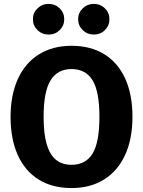

<svg xmlns="http://www.w3.org/2000/svg" viewBox="-20 -944 731 981"><path d="M345.4 -710Q442.6 -710 512.3 -667.3Q582 -624.6 619.4 -543.1Q656.8 -461.6 656.8 -347Q656.8 -234.4 619.4 -152.6Q582 -70.8 512 -27Q442 16.8 345.4 16.8Q248.2 16.8 178.5 -26Q108.8 -68.8 71.4 -150.6Q34 -232.4 34 -346.6Q34 -458.8 71.4 -540.7Q108.8 -622.6 179 -666.3Q249.2 -710 345.4 -710ZM345.4 -591.2Q274 -591.2 238.4 -533.7Q202.8 -476.2 202.8 -346.6Q202.8 -259.2 219.1 -205.5Q235.4 -151.8 266.8 -126.9Q298.2 -102 345.4 -102Q417.8 -102 452.9 -159.2Q488 -216.4 488 -347Q488 -476.6 452.8 -533.9Q417.6 -591.2 345.4 -591.2ZM459 -924Q493 -924 516.1 -901.2Q539.2 -878.4 539.2 -846Q539.2 -813 516.1 -790.2Q493 -767.4 459 -767.4Q426 -767.4 402.6 -790.2Q379.2 -813 379.2 -846Q379.2 -878.4 402.6 -901.2Q426 -924 459 -924ZM228.4 -924Q262 -924 285.1 -901.2Q308.2 -878.4 308.2 -846Q308.2 -813 285.1 -790.2Q262 -767.4 228.4 -767.4Q195 -767.4 171.6 -790.2Q148.2 -813 148.2 -846Q148.2 -878.4 171.6 -901.2Q195 -924 228.4 -924Z"/></svg>

Font: Firava
Style: Regular
Weight: 400
Designer: Carrois Corporate & Edenspiekermann AG
Foundry: Greg Finn Gibson
Version: Version 5.000